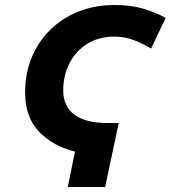

<svg xmlns="http://www.w3.org/2000/svg" viewBox="-20 -745 680 765"><path d="M250 0 278.8 -141.1Q191.9 -162.1 136 -219.7Q80.1 -277.3 80.1 -377Q80.1 -452.6 106.4 -516.4Q132.8 -580.1 180.9 -627Q229 -673.8 294.2 -699.5Q359.4 -725.1 437 -725.1Q499.5 -725.1 548.1 -711.2Q596.7 -697.3 640.1 -673.8L582 -551.8Q550.8 -570.3 514.2 -584.7Q477.5 -599.1 436 -599.1Q373.5 -599.1 327.6 -570.3Q281.7 -541.5 256.8 -492.9Q231.9 -444.3 231.9 -384.8Q231.9 -321.8 276.1 -288.3Q320.3 -254.9 407.2 -254.9H453.1L398.9 0Z"/></svg>

Font: Open Sans
Style: Bold Italic
Weight: 700
Italic angle: -12°
Designer: Monotype Design Team
Foundry: Monotype Imaging Inc.
Version: Version 3.003; ttfautohint (v1.8.4)